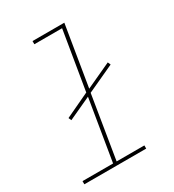

<svg xmlns="http://www.w3.org/2000/svg" viewBox="-178 -838 855 941"><g transform="rotate(-30 250.0 -367.5)"><path d="M371 0H21V-18H194L251 -363L123 -304L116 -320L254 -385L309 -717H152V-735H332L276 -394L419 -460L426 -444L272 -373L214 -18H371Z"/></g></svg>

Font: Iosevka Thin Oblique
Style: Regular
Weight: 100
Italic angle: -9°
Monospace: yes
Designer: Belleve Invis
Foundry: Belleve Invis
Version: Version 32.5.0; ttfautohint (v1.8.4)